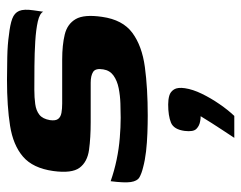

<svg xmlns="http://www.w3.org/2000/svg" viewBox="-91 -354 699 557"><g transform="rotate(-90 258.5 -75.5)"><path d="M201.9 3.6Q177.8 3.6 150.6 2.6Q123.3 1.6 97.7 -1.3Q72 -4.3 51.3 -9.9Q33.6 -14.2 22.6 -20.5Q11.7 -26.8 8.9 -45.6Q6.2 -64.3 11.3 -104Q41.5 -93.4 73.6 -86.7Q105.7 -80 137 -77.5Q168.2 -74.9 195.2 -74.9Q214 -74.9 236.7 -75.7Q259.4 -76.4 281.1 -80.7Q302.8 -85 317.8 -95.7Q332.7 -106.4 335.7 -125.3Q339.5 -147.7 328.5 -154.8Q317.4 -161.9 297.2 -161.9H182.9Q137.4 -161.9 102.3 -166.7Q67.1 -171.6 50.3 -194.2Q33.5 -216.8 40.9 -270.7Q49.2 -329.7 82.6 -358.3Q115.9 -386.9 172.2 -395.8Q228.4 -404.7 305.4 -404.7Q333.7 -404.7 371.1 -403.9Q408.6 -403.1 435.2 -399.1Q465.7 -395.8 482.6 -389.5Q499.5 -383.2 505.3 -369.5Q511.2 -355.7 507.1 -328L503 -299.6Q498.2 -309.9 474.7 -315.3Q451.2 -320.6 417 -322.7Q382.8 -324.8 345.7 -325.1Q308.6 -325.4 276.6 -325.4Q254.1 -325.4 235.2 -322.8Q216.2 -320.3 204.1 -310.7Q192.1 -301.2 188.5 -280Q186.2 -263.6 192.1 -256.2Q197.9 -248.8 209.8 -246.7Q221.7 -244.6 236.8 -244.6H364Q406.2 -244.6 436.8 -237.2Q467.4 -229.8 481.6 -205.4Q495.8 -181 488.1 -128.8Q479.7 -69.1 441.8 -41.1Q403.9 -13 342.4 -4.7Q280.9 3.6 201.9 3.6ZM137.1 254.7Q150.7 234.1 160.7 218.9Q170.6 203.7 180 189.1Q189.3 174.5 199.9 157.1Q196.8 157.1 192.7 156.8Q188.6 156.4 185.6 155.7Q172.3 153.7 163.2 144.8Q154.1 136 157.2 110.8Q161.3 79.2 181.2 71Q201.1 62.9 234.1 62.9Q248 62.9 259.4 66.1Q270.8 69.3 277.5 79.8Q284.2 90.4 281.1 111.5Q277.7 134.5 264.9 160.7Q252.1 187 235.1 211.6Q218.2 236.3 200.7 254.7Z"/></g></svg>

Font: Genos Thin
Style: Italic
Weight: 100
Italic angle: -8°
Designer: Robert E. Leuschke
Foundry: Robert E. Leuschke
Version: Version 1.010